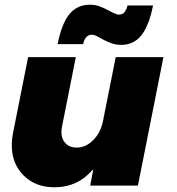

<svg xmlns="http://www.w3.org/2000/svg" viewBox="-20 -786 748 813"><path d="M80 -43C113 -10 156 7 211 7C277 7 332 -19 375 -70L362 0H564L672 -544H470L416 -273C409 -240 396 -214 375 -193C354 -172 331 -161 305 -161C285 -161 269 -167 258 -179C246 -191 240 -207 240 -228C240 -235 241 -243 243 -252L301 -544H99L35 -222C32 -207 30 -190 30 -171C30 -118 47 -76 80 -43ZM579 -637C600 -664 617 -706 628 -763H520C517 -750 512 -740 507 -734C501 -727 493 -724 483 -724C478 -724 473 -726 466 -729C459 -732 452 -735 445 -739C429 -748 415 -754 402 -759C389 -764 375 -766 359 -766C324 -766 295 -752 273 -725C251 -697 235 -655 224 -599H332C338 -626 350 -639 369 -639C377 -639 390 -634 407 -624C422 -615 436 -609 449 -604C462 -599 477 -596 494 -596C529 -596 558 -610 579 -637Z"/></svg>

Font: Argentum Sans ExtraBold
Style: Italic
Weight: 800
Italic angle: -11.3°
Designer: Julieta Ulanovsky
Foundry: Julieta Ulanovsky
Version: Version 5.001;February 15, 2019;FontCreator 11.5.0.2425 64-b